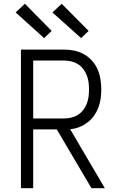

<svg xmlns="http://www.w3.org/2000/svg" viewBox="-20 -998 640 1018"><path d="M91 0V-735H320Q347 -735 374 -729.5Q401 -724 425 -710.5Q449 -697 467.5 -676.5Q486 -656 497 -631Q508 -606 512.5 -578.5Q517 -551 517 -523Q517 -499 513.5 -474Q510 -449 501 -426Q492 -403 477.5 -383Q463 -363 443 -348Q423 -333 400 -324Q377 -315 352 -313L536 0H465L281 -312H156V0ZM156 -370H320Q339 -370 358 -374.5Q377 -379 393 -389Q409 -399 421 -414.5Q433 -430 440 -448Q447 -466 449.5 -485Q452 -504 452 -523Q452 -543 449.5 -562Q447 -581 440 -599Q433 -617 421 -632.5Q409 -648 393 -658Q377 -668 358 -672.5Q339 -677 320 -677H156ZM410 -796 258 -932 307 -978 450 -834ZM214 -796 63 -932 112 -978 254 -834Z"/></svg>

Font: Iosevka Aile Custom Light
Style: Regular
Weight: 300
Designer: Belleve Invis
Foundry: Belleve Invis
Version: Version 17.0.2; ttfautohint (v1.8.3)